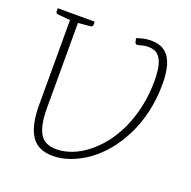

<svg xmlns="http://www.w3.org/2000/svg" viewBox="-128 -841 974 977"><g transform="rotate(20 359.5 -352.5)"><path d="M257 9Q175 9 139.5 -46.5Q104 -102 104 -209V-706H147V-209Q147 -118 172.5 -73.5Q198 -29 263 -29Q283 -29 303.5 -33Q324 -37 345 -45Q429 -77 499 -164Q516 -186 531 -210.5Q546 -235 559 -263Q584 -318 599 -384.5Q614 -451 614 -527Q614 -571 607 -605Q600 -639 581 -659Q562 -679 525 -679Q513 -679 500.5 -676.5Q488 -674 475 -670Q469 -668 463.5 -669.5Q458 -671 456 -678L451 -699Q471 -706 489 -710Q507 -714 527 -714Q577 -714 605.5 -691Q634 -668 646 -625.5Q658 -583 658 -525Q658 -484 653.5 -446Q649 -408 641 -372Q624 -300 594.5 -241.5Q565 -183 527 -136Q487 -89 443 -57Q397 -25 350 -8Q303 9 257 9ZM116 -706 111 -670 35 -677Q31 -678 28 -680.5Q25 -683 25 -688V-706ZM225 -706V-688Q225 -683 222 -680.5Q219 -678 215 -677L139 -670L134 -706Z"/></g></svg>

Font: Aleo ExtraLight
Style: Regular
Weight: 250
Designer: Alessio Laiso
Foundry: Alessio Laiso
Version: Version 2.001;gftools[0.9.29]